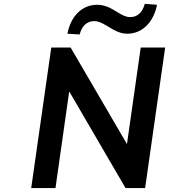

<svg xmlns="http://www.w3.org/2000/svg" viewBox="-20 -962 872 982"><path d="M263.7 0 334 -494.6 622.1 0H722.2L824.7 -718.8H699.7L629.4 -225.1L341.3 -718.8H242.2L139.6 0ZM387.2 -785.6C399.4 -830.1 424.3 -854 462.9 -854C483.9 -854 501.5 -844.7 531.2 -827.1C570.3 -803.2 596.2 -789.6 631.8 -789.6C705.1 -789.6 765.1 -845.7 783.2 -937.5L720.7 -942.4C708.5 -898.9 683.6 -874.5 645.5 -874.5C625.5 -874.5 606 -883.3 574.7 -903.3C538.6 -926.3 509.8 -937.5 476.6 -937.5C402.8 -937.5 343.3 -883.8 324.7 -789.6Z"/></svg>

Font: Winston SemiBold
Style: Italic
Weight: 600
Italic angle: -8.13011°
Designer: Vernon Adams, Kim Jin-seong, David Berlow, Cristiano Sobral
Foundry: The Winston Project Authors
Version: Version 3.004